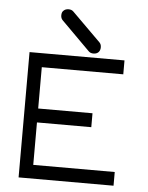

<svg xmlns="http://www.w3.org/2000/svg" viewBox="-53 -843 647 838"><g transform="rotate(5 270.0 -424.0)"><path d="M192 -791Q200 -799 214 -799Q227 -799 235 -791L360 -667Q368 -659 368 -646Q368 -632 360 -624Q352 -616 338 -616Q325 -616 317 -624L192 -749Q184 -757 184 -770Q184 -784.5 192 -791ZM60 -598H476V-537H119V-356H357V-295H119V-109H476V-49H60Z"/></g></svg>

Font: ibm3270
Style: Regular
Weight: 400
Monospace: yes
Version: Version 2.0.3